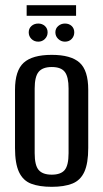

<svg xmlns="http://www.w3.org/2000/svg" viewBox="-20 -715 398 742"><path d="M180 7Q132 7 100.5 -5Q69 -17 53.5 -50Q38 -83 38 -143V-368Q38 -442 71.5 -472.5Q105 -503 180 -503Q254 -503 287.5 -473Q321 -443 321 -368V-143Q321 -84 306 -51Q291 -18 259.5 -5.5Q228 7 180 7ZM180 -40Q215 -40 230 -58Q245 -76 245 -123V-373Q245 -418 230.5 -437Q216 -456 180 -456Q145 -456 129.5 -437.5Q114 -419 114 -373V-123Q114 -76 129.5 -58Q145 -40 180 -40ZM128 -554Q112 -554 101.5 -564.5Q91 -575 91 -590Q91 -605 101.5 -614.5Q112 -624 128 -624Q143 -624 153.5 -614.5Q164 -605 164 -590Q164 -575 153.5 -564.5Q143 -554 128 -554ZM231 -554Q216 -554 205 -564.5Q194 -575 194 -590Q194 -605 205 -614.5Q216 -624 231 -624Q247 -624 257 -614.5Q267 -605 267 -590Q267 -575 257 -564.5Q247 -554 231 -554ZM83 -654V-695H274V-654Z"/></svg>

Font: Alumni Sans Thin Medium
Style: Regular
Weight: 500
Version: Version 1.018